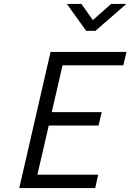

<svg xmlns="http://www.w3.org/2000/svg" viewBox="-20 -956 663 976"><path d="M464 0 479 -68H170L228 -318H481L497 -386H243L298 -624H607L623 -692H237L78 0ZM545 -936 452 -854 394 -936H320L418 -799H465L622 -936Z"/></svg>

Font: RazerF5
Style: Italic
Weight: 400
Foundry: Razer Inc.
Version: Version 2